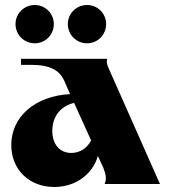

<svg xmlns="http://www.w3.org/2000/svg" viewBox="-20 -735 674 767"><path d="M398 0H619L415 -460C407 -477 405 -488 408 -500H64V-476H103C184 -476 218 -452 236 -414L260 -359C121 -352 25 -269 25 -156C25 -58 96 12 197 12C281 12 350 -38 371 -112L393 -64C404 -37 406 -19 398 0ZM119 -562C161 -562 195 -596 195 -639C195 -681 161 -715 119 -715C76 -715 42 -681 42 -639C42 -596 76 -562 119 -562ZM328 -562C370 -562 404 -596 404 -639C404 -681 370 -715 328 -715C285 -715 251 -681 251 -639C251 -596 285 -562 328 -562ZM189 -212C189 -270 222 -311 276 -324L344 -174C328 -143 299 -124 265 -124C219 -124 189 -158 189 -212Z"/></svg>

Font: Sinistre Bold
Style: Regular
Weight: 900
Designer: Jules Durand
Foundry: Collletttivo
Version: Version 69.420;Glyphs 3.2 (3217)